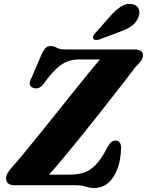

<svg xmlns="http://www.w3.org/2000/svg" viewBox="-20 -955 758 990"><path d="M368.5 0H54.5Q11.5 0 11.5 -36.5Q11.5 -51 21.8 -66.8Q32 -82.5 46 -97.5Q64 -117 97.2 -157.2Q130.5 -197.5 173 -250Q215.5 -302.5 261.5 -360Q307.5 -417.5 352 -473Q396.5 -528.5 433.8 -574.5Q471 -620.5 495 -648.5H385Q333.5 -648.5 292.8 -619Q252 -589.5 207.5 -526Q192 -505 177.5 -501Q163 -497 149.5 -502.5Q120.5 -513 143 -555L195.5 -677.5Q207.5 -701 216.8 -709.2Q226 -717.5 242.5 -717.5Q258 -717.5 272.8 -708.8Q287.5 -700 316 -700H673.5Q717.5 -700 717.5 -669Q717.5 -655 706.2 -640Q695 -625 677.5 -608Q660.5 -585 629 -544.5Q597.5 -504 557 -452.2Q516.5 -400.5 471.8 -344Q427 -287.5 382.8 -233Q338.5 -178.5 299.8 -132Q261 -85.5 233 -54.5H339Q379 -54.5 411.5 -64.8Q444 -75 473.5 -105Q503 -135 533.5 -195Q544.5 -214.5 553.5 -222.2Q562.5 -230 574.5 -230Q604.5 -230 604.5 -191.5Q601.5 -98.5 564.2 -42Q527 14.5 465.5 14.5Q448 14.5 435.5 10.8Q423 7 408 3.5Q393 0 368.5 0ZM550 -873.5Q578.5 -905.5 606 -922.5Q633.5 -939.5 663 -933.5Q689 -928 696.2 -906.2Q703.5 -884.5 692 -862Q679.5 -835 656 -819Q632.5 -803 596 -790.5L493 -751.5Q483.5 -748.5 473.8 -749.2Q464 -750 460.5 -756Q457 -763 461.5 -770.8Q466 -778.5 473.5 -786.5Z"/></svg>

Font: Fraunces 9pt S000
Style: Bold Italic
Weight: 700
Italic angle: -16°
Version: Version 1.000; ttfautohint (v1.8.3)